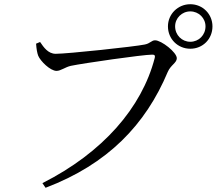

<svg xmlns="http://www.w3.org/2000/svg" viewBox="-20 -846 1040 910"><path d="M882 -615C941 -615 987 -661 987 -721C987 -779 941 -826 882 -826C823 -826 776 -779 776 -721C776 -661 823 -615 882 -615ZM882 -792C922 -792 954 -760 954 -721C954 -680 922 -648 882 -648C842 -648 810 -680 810 -721C810 -760 842 -792 882 -792ZM170 -647 151 -639C153 -612 156 -596 161 -582C171 -557 218 -510 248 -510C268 -510 289 -528 316 -534C373 -546 657 -587 701 -587C711 -587 717 -585 713 -570C652 -336 468 -123 181 22L196 44C491 -68 670 -255 775 -505C789 -538 818 -548 818 -570C818 -598 745 -655 715 -655C698 -655 692 -640 666 -635C618 -625 300 -591 244 -591C208 -591 187 -622 170 -647Z"/></svg>

Font: Noto Serif CJK JP
Style: Regular
Weight: 400
Designer: Ryoko NISHIZUKA 西塚涼子 (kana & ideographs); Frank Grießhammer (Latin, Greek & Cyrillic); Wenlong ZHANG 张文龙 (bopomofo); San
Foundry: Adobe Systems Incorporated
Version: Version 1.000;PS 1;hotconv 16.6.53;makeotf.lib2.5.65590